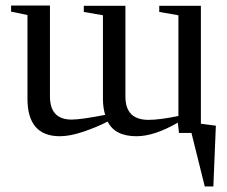

<svg xmlns="http://www.w3.org/2000/svg" viewBox="-20 -480 817 692"><path d="M704 -34 758 -27 749 192H718L670 -1H625L621 -38Q536 11 472 11Q394 11 368 -42Q332 -23 282.5 -6Q233 11 196 11Q79 11 79 -124V-426L20 -438V-460H160V-133Q160 -49 238 -49Q272 -49 359 -66Q351 -93 351 -123V-425L282 -437V-459H432V-132Q432 -48 515 -48Q556 -48 623 -62V-425L554 -437V-459H704Z"/></svg>

Font: Libra Serif Modern
Style: Regular
Weight: 400
Designer: Stefan Peev, Context Ltd
Foundry: Stefan Peev, Context Ltd
Version: Version 1.000